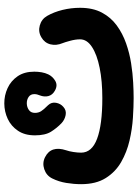

<svg xmlns="http://www.w3.org/2000/svg" viewBox="108 -694 653 910"><g transform="rotate(-90 435.0 -239.5)"><path d="M16.6 -182.1Q16.6 -216.3 22.5 -252.2Q28.3 -288.1 43.9 -319.3Q57.6 -346.7 87.4 -356.7Q117.2 -366.7 144.5 -353Q200.7 -324.7 177.2 -252.9Q172.4 -239.3 169.2 -219.2Q166 -199.2 166 -182.1Q166 -130.9 232.2 -106.2Q298.3 -81.5 424.8 -81.5Q505.4 -81.5 568.1 -94.2Q630.9 -106.9 667 -130.6Q703.1 -154.3 703.1 -187Q703.1 -209 696 -234.6Q689 -260.3 685.1 -269.5Q672.4 -299.8 679.4 -327.6Q686.5 -355.5 712.9 -370.6Q739.3 -386.2 769 -377.9Q798.8 -369.6 814 -343.3Q832.5 -311 842.5 -270.3Q852.5 -229.5 852.5 -187Q852.5 -126.5 829.8 -83.7Q807.1 -41 769 -13.2Q731 14.6 684.3 31Q637.7 47.4 589.6 54.9Q541.5 62.5 498.3 64.7Q455.1 66.9 424.8 66.9Q384.8 66.9 331.5 63.5Q278.3 60.1 223.4 47.4Q168.5 34.7 121.6 7.8Q74.7 -19 45.7 -65.2Q16.6 -111.3 16.6 -182.1ZM248 -400.9Q248 -449.2 269.8 -481.4Q291.5 -513.7 325.9 -529.8Q360.4 -545.9 398.9 -546.1Q437.5 -546.4 471.9 -530.5Q506.3 -514.6 528.1 -482.9Q549.8 -451.2 549.8 -403.8Q549.8 -386.7 546.9 -369.4Q543.9 -352.1 537.1 -337.9Q526.9 -316.4 505.4 -304.2Q483.9 -292 458.5 -307.1Q439 -318.4 434.1 -337.4Q429.2 -356.4 437.5 -377.9Q443.4 -391.1 443.4 -403.8Q443.4 -421.9 429.9 -430.9Q416.5 -439.9 398.9 -439.5Q381.3 -439 367.9 -429.4Q354.5 -419.9 354.5 -400.9Q354.5 -384.3 362.3 -371.8Q370.1 -359.4 391.1 -338.4Q406.2 -322.3 402.3 -300.8Q398.4 -279.3 382.8 -266.1Q366.2 -251 344 -255.4Q321.8 -259.8 305.7 -274.9Q282.7 -296.9 265.4 -324.5Q248 -352.1 248 -400.9Z"/></g></svg>

Font: Mikhak-FD ExtraBold
Style: Regular
Weight: 800
Designer: Amin Abedi
Version: Version 3.2